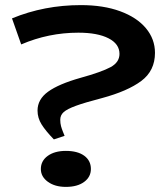

<svg xmlns="http://www.w3.org/2000/svg" viewBox="-20 -719 654 752"><path d="M297 -699Q385 -699 450.5 -675Q516 -651 551.5 -608.5Q587 -566 587 -512Q587 -442 533.5 -402Q480 -362 380 -335Q311 -317 277 -304.5Q243 -292 229.5 -280Q216 -268 216 -250Q216 -236 219 -225Q222 -214 226.5 -203Q231 -192 233 -187L191 -173Q159 -206 143 -231.5Q127 -257 127 -286Q127 -330 168.5 -360Q210 -390 295 -414Q378 -437 413 -456Q448 -475 448 -508Q448 -547 405 -569Q362 -591 287 -591Q170 -591 63 -545L27 -647Q153 -699 297 -699ZM140 -57Q140 -89 167 -108.5Q194 -128 238 -128Q284 -128 310 -109Q336 -90 336 -57Q336 -26 309.5 -6.5Q283 13 238 13Q195 13 167.5 -7Q140 -27 140 -57Z"/></svg>

Font: BioRhyme Expanded
Style: Bold
Weight: 700
Width: 7
Designer: Aoife Mooney
Foundry: Aoife Mooney Type
Version: Version 1.000